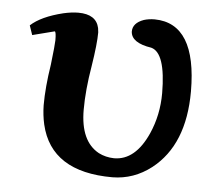

<svg xmlns="http://www.w3.org/2000/svg" viewBox="-41 -489 611 545"><g transform="rotate(5 265.0 -216.5)"><path d="M499 -250Q499 -97.7 408.7 -26.9Q358.9 11.7 297.9 12.2Q123 12.2 92.3 -120.1Q86.4 -146 85.9 -174.8Q85.9 -225.6 96.2 -291Q103 -349.6 103 -360.8Q103 -384.8 99.1 -386.2L36.1 -370.1L26.9 -397Q56.6 -424.3 119.1 -439.5Q142.6 -444.8 161.1 -444.8Q212.4 -444.8 220.7 -406.2Q221.7 -399.9 222.2 -394Q222.2 -361.8 211.9 -296.9Q200.2 -228 200.2 -171.9Q200.2 -82 253.9 -52.7Q273.9 -42.5 297.9 -42Q358.4 -42 394 -121.6Q418 -175.8 418 -237.8Q417.5 -352.5 376 -363.8Q318.4 -372.6 316.9 -404.8Q316.9 -429.2 348.1 -440.4Q362.3 -444.8 378.9 -444.8Q498.5 -443.4 499 -250Z"/></g></svg>

Font: Linux Libertine O
Style: Semibold
Weight: 700
Designer: Philipp H. Poll
Foundry: Philipp H. Poll
Version: Version 5.0.0